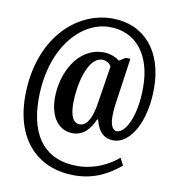

<svg xmlns="http://www.w3.org/2000/svg" viewBox="-92 -796 935 1020"><g transform="rotate(10 375.5 -286.0)"><path d="M374 142C488 142 562 96 623 46L603 7C553 49 478 90 382 90C225 90 120 -7 120 -227C120 -495 267 -667 427 -667C560 -667 656 -567 656 -382C656 -216 601 -128 558 -128C543 -128 522 -144 522 -201C522 -215 523 -246 528 -276L563 -520H537L504 -499C489 -513 453 -529 419 -529C275 -529 204 -375 204 -248C204 -135 259 -77 329 -77C388 -77 423 -120 445 -172H450C467 -104 502 -77 550 -77C634 -77 714 -196 714 -387C714 -588 604 -714 432 -714C232 -714 47 -532 47 -228C47 26 197 142 374 142ZM358 -130C326 -130 305 -160 305 -234C305 -332 338 -489 418 -489C438 -489 459 -477 466 -460L432 -246C423 -191 402 -130 358 -130Z"/></g></svg>

Font: Noto Serif Sinhala ExtraCondensed
Style: Bold
Weight: 700
Width: 2
Designer: Jelle Bosma - Monotype Design Team
Foundry: Monotype Imaging Inc.
Version: Version 2.007